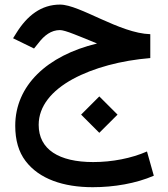

<svg xmlns="http://www.w3.org/2000/svg" viewBox="-20 -466 720 824"><path d="M625 -319.3C493.7 -322.8 322.3 -446.3 237.8 -446.3C157.2 -446.3 96.7 -399.4 49.8 -323.7L36.1 -301.8L126 -257.8L145 -281.2C169.9 -314 199.7 -336.9 237.3 -336.9C247.6 -336.9 268.1 -331.1 297.9 -319.3C327.6 -307.6 360.8 -294.4 396.5 -279.3C181.6 -227.5 45.4 -98.6 45.4 73.7C45.4 135.7 60.1 186 89.4 224.6C147.9 302.2 252.4 337.4 377.9 337.4C469.2 337.4 563.5 321.3 640.1 288.1L610.8 184.1C543.9 213.4 461.4 229.5 379.9 229.5C232.9 229.5 146 175.3 146 69.8C146 -10.7 202.1 -77.1 292 -126.5C381.8 -175.3 500 -206.5 625 -216.8ZM328.1 25.9 406.2 104 484.4 25.9 406.2 -52.2Z"/></svg>

Font: Vazirmatn Medium
Style: Regular
Weight: 500
Designer: Saber Rastikerdar
Foundry: Saber Rastikerdar
Version: Version 33.003